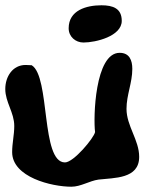

<svg xmlns="http://www.w3.org/2000/svg" viewBox="-60 -687 547 727"><path d="M200 -580C200 -548 226 -526 256 -526C303 -526 401 -550 401 -608C401 -655 368 -667 324 -667C267 -667 200 -648 200 -580ZM-14 -111C-14 -16 136 20 210 20C246 20 278 -2 313 -7C372 -14 467 -9 467 -93C467 -157 419 -210 419 -275C419 -327 441 -374 441 -426C441 -459 430 -487 393 -487C299 -487 293 -240 300 -187C296 -165 219 -72 186 -72C94 -72 131 -397 60 -440C57 -440 40 -441 37 -441C-12 -441 -40 -397 -40 -350C-40 -300 -6 -261 -6 -210C-6 -176 -14 -145 -14 -111Z"/></svg>

Font: Charger
Style: Overspray
Weight: 400
Designer: Jasper
Foundry: Cannot Into Space Fonts
Version: Version 0.980